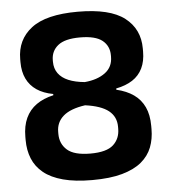

<svg xmlns="http://www.w3.org/2000/svg" viewBox="-50 -698 673 759"><g transform="rotate(-5 287.0 -319.0)"><path d="M286 15Q218 15 170.5 2.2Q123 -10.5 93.5 -34.5Q64 -58.5 50.5 -91.8Q37 -125 37 -165.5V-178Q37 -221.5 51.5 -252.8Q66 -284 93.8 -303.8Q121.5 -323.5 161.5 -332.5V-337.5Q123 -344.5 96.8 -362.2Q70.5 -380 57 -408Q43.5 -436 43.5 -473.5V-486Q43.5 -563 101.8 -608Q160 -653 286 -653Q413.5 -653 471.8 -608Q530 -563 530 -486V-473.5Q530 -435.5 516.5 -407.5Q503 -379.5 476.5 -362.2Q450 -345 411.5 -337.5V-332.5Q452 -323 479.8 -303.5Q507.5 -284 522 -253Q536.5 -222 536.5 -178V-165.5Q536.5 -126.5 523.8 -93.5Q511 -60.5 482 -36.2Q453 -12 405 1.5Q357 15 286 15ZM288 -90Q352 -90 378.8 -114.5Q405.5 -139 405.5 -178.5V-186.5Q405.5 -226 375.8 -249.8Q346 -273.5 283 -282Q224 -273.5 196 -249Q168 -224.5 168 -186.5V-178.5Q168 -139 195.8 -114.5Q223.5 -90 288 -90ZM290 -373.5Q340.5 -378 371.2 -400.8Q402 -423.5 402 -464.5V-470Q402 -507 374.8 -529Q347.5 -551 286 -551Q226 -551 198.8 -529Q171.5 -507 171.5 -470.5V-464.5Q171.5 -437.5 185.5 -418.2Q199.5 -399 225.8 -388Q252 -377 290 -373.5Z"/></g></svg>

Font: Anek Tamil Medium SemiBold
Style: Regular
Weight: 600
Version: Version 1.003